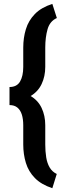

<svg xmlns="http://www.w3.org/2000/svg" viewBox="-20 -800 340 996"><path d="M251.5 -779.8 274.9 -706.5Q238.8 -690.4 226.8 -648.7Q214.8 -606.9 214.8 -552.7V-453.1Q214.8 -403.8 195.8 -363.8Q176.8 -323.7 136 -300Q95.2 -276.4 29.3 -276.4V-348.6Q67.4 -348.6 84 -377Q100.6 -405.3 100.6 -453.1V-552.7Q100.6 -604 114.3 -648.7Q127.9 -693.4 160.9 -727.3Q193.8 -761.2 251.5 -779.8ZM274.4 102.5 251.5 176.3Q193.8 157.2 160.9 123.5Q127.9 89.8 114.3 45.2Q100.6 0.5 100.6 -50.8V-150.4Q100.6 -182.1 93.3 -205.6Q85.9 -229 70.3 -241.9Q54.7 -254.9 29.3 -254.9V-327.1Q95.2 -327.1 136 -303.7Q176.8 -280.3 195.8 -240.2Q214.8 -200.2 214.8 -150.4V-50.8Q214.8 -14.6 219.7 16.1Q224.6 46.9 237.8 69.1Q251 91.3 274.4 102.5Z"/></svg>

Font: Roboto Condensed SemiBold
Style: Regular
Weight: 600
Designer: Christian Robertson
Foundry: Google
Version: Version 3.008; 2023